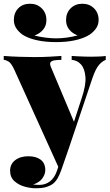

<svg xmlns="http://www.w3.org/2000/svg" viewBox="-40 -818 589 1026"><path d="M525 -519V-498Q506 -491 488.5 -470.5Q471 -450 454 -401L329 -29L278 88L38 -442Q21 -480 6 -489Q-9 -498 -20 -498V-519Q20 -516 63 -514.5Q106 -513 143 -513Q190 -513 224 -515Q258 -517 288 -519V-498Q270 -498 254 -496Q238 -494 231 -486.5Q224 -479 232 -460L360 -156L349 -148L397 -295Q420 -363 416.5 -407Q413 -451 393 -473.5Q373 -496 343 -498V-519Q357 -518 377 -517Q397 -516 416.5 -515.5Q436 -515 448 -515Q466 -515 490 -516Q514 -517 525 -519ZM329 -29 287 92Q278 117 267.5 135Q257 153 243 164Q230 174 208.5 181Q187 188 150 188Q122 188 90.5 179Q59 170 36.5 149.5Q14 129 14 94Q14 59 41 38Q68 17 112 17Q153 17 177.5 35.5Q202 54 202 91Q202 113 186.5 135Q171 157 137 168Q145 169 155 169.5Q165 170 171 170Q203 170 228 150.5Q253 131 266 90L301 -19ZM400 -798Q438 -798 462.5 -773.5Q487 -749 487 -711Q487 -683 469.5 -661Q452 -639 429 -627Q400 -611 357 -602Q314 -593 260 -593Q205 -593 162 -602Q119 -611 90 -627Q68 -639 51 -661Q34 -683 34 -711Q34 -749 57.5 -773.5Q81 -798 121 -798Q158 -798 183 -773.5Q208 -749 208 -711Q208 -680 190 -659Q172 -638 144 -628Q172 -621 203.5 -617Q235 -613 260 -613Q285 -613 316 -617Q347 -621 375 -629Q347 -639 330 -660Q313 -681 313 -711Q313 -749 337.5 -773.5Q362 -798 400 -798Z"/></svg>

Font: Playfair Display Black
Style: Regular
Weight: 900
Designer: Claus Eggers Sørensen
Foundry: Claus Eggers Sørensen
Version: Version 1.203